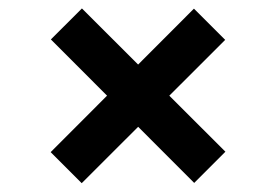

<svg xmlns="http://www.w3.org/2000/svg" viewBox="-20 -572 640 446"><path d="M170.3 -552.4 503.6 -219.6 431.1 -147.1 98.2 -480.4ZM430.5 -551.9 503.1 -479.4 169.8 -146.5 97.7 -218.6Z"/></svg>

Font: Pathway Extreme 8pt Thin
Style: Regular
Weight: 100
Version: Version 1.001;gftools[0.9.26]